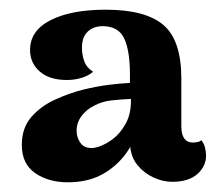

<svg xmlns="http://www.w3.org/2000/svg" viewBox="-20 -740 449 396"><path d="M335 -365Q316 -365 296.5 -374Q277 -383 263.5 -399.5Q250 -416 248.5 -439.5Q247 -463 263 -491L270 -518L271 -497Q265 -463 246 -432.5Q227 -402 195.5 -383Q164 -364 120 -364Q80 -364 52.5 -383Q25 -402 25 -441Q25 -476 44.5 -498.5Q64 -521 93.5 -534.5Q123 -548 151 -555Q180 -562 204 -565Q228 -568 248 -569V-586Q248 -636 236 -661Q224 -686 192 -686Q179 -686 169.5 -681Q160 -676 154.5 -666.5Q149 -657 149 -641Q149 -628 153.5 -614.5Q158 -601 172 -592Q163 -584 148.5 -579.5Q134 -575 118 -575Q82 -575 62 -592.5Q42 -610 42 -637Q42 -677 84.5 -698.5Q127 -720 198 -720Q280 -720 317 -688.5Q354 -657 354 -578V-480Q354 -446 378 -446Q381 -446 387 -447Q393 -448 395 -451Q401 -444 403 -435Q405 -426 405 -419Q405 -397 387 -381Q369 -365 335 -365ZM174 -435Q191 -438 209 -450.5Q227 -463 239 -484.5Q251 -506 250 -536Q230 -535 210.5 -533Q191 -531 174 -522Q158 -514 148 -500.5Q138 -487 138 -470Q138 -456 146.5 -444.5Q155 -433 174 -435Z"/></svg>

Font: Arima Thin
Style: Bold
Weight: 700
Version: Version 1.100